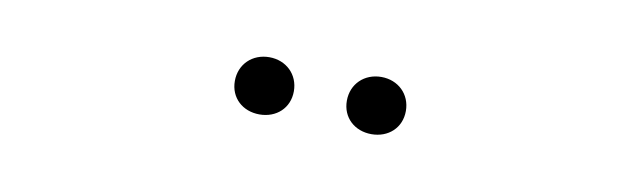

<svg xmlns="http://www.w3.org/2000/svg" viewBox="-24 -874 1048 314"><g transform="rotate(10 500.0 -717.5)"><path d="M407 -670C435 -670 456 -689 456 -717C456 -745 435 -765 407 -765C379 -765 358 -745 358 -717C358 -689 379 -670 407 -670ZM593 -670C621 -670 642 -689 642 -717C642 -745 621 -765 593 -765C565 -765 544 -745 544 -717C544 -689 565 -670 593 -670Z"/></g></svg>

Font: LINE Seed JP_OTF Regular
Style: Regular
Weight: 400
Designer: LY Corporation & Fontrix & Fontworks
Version: Version 1.002